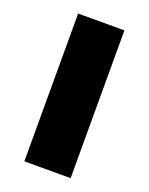

<svg xmlns="http://www.w3.org/2000/svg" viewBox="-107 -586 500 645"><g transform="rotate(20 142.5 -264.0)"><path d="M225.6 0H60.1V-528.3H225.6Z"/></g></svg>

Font: Roboto Black
Style: Regular
Weight: 900
Designer: Google
Version: Version 2.134; 2016